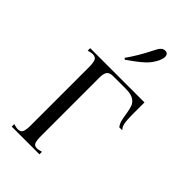

<svg xmlns="http://www.w3.org/2000/svg" viewBox="-214 -746 808 808"><g transform="rotate(45 190.0 -341.5)"><path d="M370 -318H352Q343 -330 339.5 -343.5Q336 -357 333 -378Q329 -404 323.5 -418.5Q318 -433 302.5 -442.5Q287 -452 257 -452H182Q160 -452 152.5 -441Q145 -430 145 -407V-60Q145 -34 149.5 -22Q154 -10 170 -10Q178 -10 195 -15V0H30V-15Q47 -10 55 -10Q73 -10 78 -22.5Q83 -35 83 -60V-407Q83 -432 78 -444.5Q73 -457 55 -457Q47 -457 30 -452V-467H353V-396Q353 -362 356.5 -344.5Q360 -327 370 -318ZM223 -644Q225 -647 230.5 -658.5Q236 -670 243.5 -676.5Q251 -683 261 -683Q279 -683 279 -663Q279 -653 272 -637Q258 -609 239 -591Q220 -573 198 -557.5Q176 -542 168 -536L161 -540Q195 -588 223 -644Z"/></g></svg>

Font: Viaoda Libre
Style: Regular
Weight: 400
Designer: Gydient
Version: Version 2.000